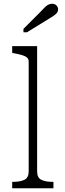

<svg xmlns="http://www.w3.org/2000/svg" viewBox="-20 -1004 345 1024"><path d="M178 -758V-90Q178 -56 200.5 -45Q223 -34 262 -34H265V0H45V-34H48Q87 -34 110 -45Q133 -56 133 -90V-675Q133 -689 124 -697Q115 -705 98 -710Q81 -715 55 -720L45 -722V-758ZM193 -938 105 -850V-832H124L241 -904Q256 -913 267 -920.5Q278 -928 284 -936Q290 -944 290 -954Q290 -966 281 -975Q272 -984 258 -984Q246 -984 235.5 -978Q225 -972 215.5 -961.5Q206 -951 193 -938Z"/></svg>

Font: Roboto Serif 20pt Thin
Style: Regular
Weight: 250
Version: Version 1.008